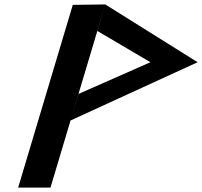

<svg xmlns="http://www.w3.org/2000/svg" viewBox="-20 -847 912 867"><path d="M298.6 -303 455.3 -827 308.7 -825 62 0H208ZM298.6 -303 872.3 -566 455.3 -827 419.9 -707 659.2 -566 334.9 -423Z"/></svg>

Font: Hussar
Style: BdSuprExtOblThree
Weight: 700
Foundry: Cannot Into Space Fonts
Version: Version 2.00